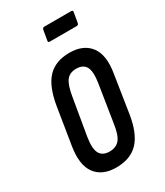

<svg xmlns="http://www.w3.org/2000/svg" viewBox="-165 -706 670 781"><g transform="rotate(-30 169.5 -315.5)"><path d="M145 6Q80 6 49 -35.5Q18 -77 31 -159L59 -333Q73 -417 109.5 -455.5Q146 -494 212 -494Q277 -494 308.5 -452.5Q340 -411 326 -329L299 -155Q286 -72 249 -33Q212 6 145 6ZM154 -64Q185 -64 201.5 -84.5Q218 -105 225 -157L252 -328Q260 -379 248 -401.5Q236 -424 203 -424Q172 -424 156.5 -403Q141 -382 133 -331L104 -160Q96 -109 108.5 -86.5Q121 -64 154 -64ZM166 -573Q157 -573 159 -581L167 -628Q169 -637 177 -637H303Q312 -637 310 -628L302 -581Q300 -573 292 -573Z"/></g></svg>

Font: Sofia Sans Extra Condensed Medium
Style: Italic
Weight: 500
Italic angle: -9°
Version: Version 4.100